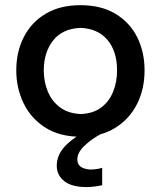

<svg xmlns="http://www.w3.org/2000/svg" viewBox="-20 -530 638 761"><path d="M301 12Q215.5 12 158.5 -25Q101.5 -62 73 -121.8Q44.5 -181.5 44.5 -251Q44.5 -325.5 74.8 -384Q105 -442.5 161.8 -476Q218.5 -509.5 299 -509.5Q381 -509.5 437.8 -475.2Q494.5 -441 523.8 -382.5Q553 -324 553 -251Q553 -176.5 522.8 -117Q492.5 -57.5 436 -22.8Q379.5 12 301 12ZM300.5 -78Q349.5 -80 381.2 -104Q413 -128 428.5 -166.8Q444 -205.5 444 -251Q444 -325.5 406.8 -370.8Q369.5 -416 300.5 -419.5Q227.5 -417 190.5 -369.5Q153.5 -322 153.5 -251Q153.5 -206 169.5 -167.2Q185.5 -128.5 218.2 -104.2Q251 -80 300.5 -78ZM323.5 211.5Q264 211.5 234.5 187.8Q205 164 205 127Q205 89 231 57.2Q257 25.5 303.5 -0.5V-22.5L359 -28.5L382 0Q341.5 21.5 314 48.5Q286.5 75.5 286.5 101Q286.5 122 300.8 131.5Q315 141 339.5 142Q354.5 141.5 366.5 139.5Q378.5 137.5 385 135V204.5Q374 206.5 356.2 209Q338.5 211.5 323.5 211.5Z"/></svg>

Font: Commissioner Flair Medium
Style: Regular
Weight: 500
Designer: Kostas Bartsokas
Foundry: Kostas Bartsokas
Version: Version 1.000; ttfautohint (v1.8.3)